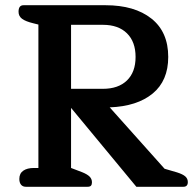

<svg xmlns="http://www.w3.org/2000/svg" viewBox="-20 -715 752 735"><path d="M54 -30Q54 -51 69 -61.5Q84 -72 110 -72H127V-621L107 -626Q78 -633 64.5 -643Q51 -653 51 -670Q51 -695 70 -695H384Q495 -695 559.5 -644Q624 -593 624 -497Q624 -406 564.5 -357Q505 -308 400 -304L610 -69L658 -55Q680 -48 689.5 -39.5Q699 -31 699 -18Q699 0 682 0H502L252 -302V-72L294 -56Q314 -48 323 -39Q332 -30 332 -17Q332 -9 328.5 -4.5Q325 0 315 0H79Q67 0 60.5 -8Q54 -16 54 -30ZM374 -375Q433 -375 466 -407Q499 -439 499 -497Q499 -555 466 -587.5Q433 -620 374 -620H252V-375Z"/></svg>

Font: Maitree SemiBold
Style: Regular
Weight: 600
Designer: CadsonDemak Team
Foundry: CadsonDemak
Version: Version 1.001